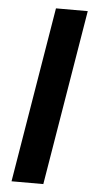

<svg xmlns="http://www.w3.org/2000/svg" viewBox="-53 -760 384 793"><g transform="rotate(5 139.0 -364.0)"><path d="M278.3 -727.5 157.7 0H25.9L146.5 -727.5Z"/></g></svg>

Font: Inter Semi Bold
Style: Italic
Weight: 600
Italic angle: -9.39999°
Designer: Rasmus Andersson
Foundry: rsms
Version: Version 4.000;git-3c8e0fc